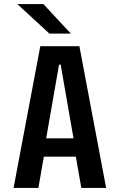

<svg xmlns="http://www.w3.org/2000/svg" viewBox="-20 -928 590 948"><path d="M504 0H381.5L354.5 -154.5H196.5L169.5 0H47L179 -700H372ZM271.5 -609 208 -245H343L279.5 -609ZM224 -762 65.5 -908H194L330 -762Z"/></svg>

Font: Trispace SemiCondensed Medium
Style: Regular
Weight: 500
Width: 4
Designer: Tyler Finck
Foundry: Etcetera Type Company
Version: Version 1.210; ttfautohint (v1.8.3)